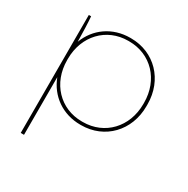

<svg xmlns="http://www.w3.org/2000/svg" viewBox="-164 -670 993 1015"><g transform="rotate(30 332.5 -162.5)"><path d="M95 200H115V-152C151 -57 237 5 346 5H350C494 5 600 -105 600 -254V-266C600 -415 494 -525 350 -525H346C237 -525 151 -463 115 -368C114 -430 112 -488 109 -520H95ZM344 -14C212 -14 115 -116 115 -256V-264C115 -404 212 -506 344 -506H350C483 -506 580 -404 580 -264V-256C580 -116 483 -14 350 -14Z"/></g></svg>

Font: Fixel Display Thin
Style: Regular
Weight: 100
Designer: AlfaBravo + MacPaw
Foundry: Kyrylo Tkachov, Marchela Mozhyna, Serhii Makarenko, Maria Weinstein, Zakhar Kryvoshyya
Version: Version 1.211